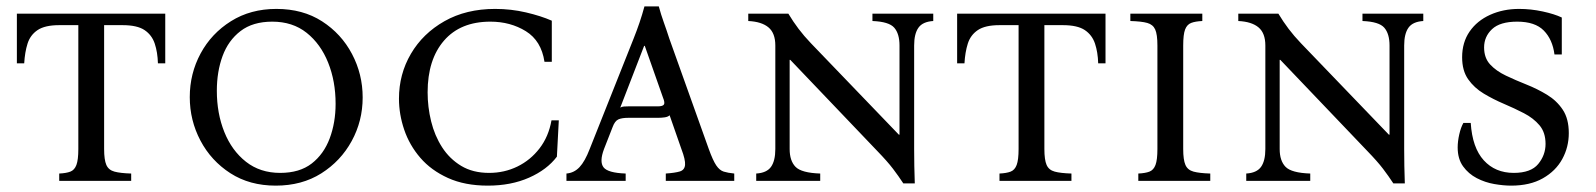

<svg xmlns="http://www.w3.org/2000/svg" viewBox="-20 -568 5011 603"><path d="M33 -525H499V-369H476Q475 -404 466 -431Q457 -458 434 -473.5Q411 -489 365 -489H307V-100Q307 -66 314 -50Q321 -34 339.5 -29Q358 -24 392 -23V0H166V-23Q188 -24 201 -29Q214 -34 220 -50Q226 -66 226 -100V-489H166Q121 -489 98 -473.5Q75 -458 66.5 -431Q58 -404 56 -369H33Z M848 -540Q931 -540 991.5 -501Q1052 -462 1085.5 -398.5Q1119 -335 1119 -262Q1119 -188 1084.5 -125Q1050 -62 989 -23.5Q928 15 846 15Q764 15 703.5 -24Q643 -63 609.5 -126.5Q576 -190 576 -263Q576 -337 610 -400Q644 -463 705.5 -501.5Q767 -540 848 -540ZM860 -25Q921 -25 959 -54.5Q997 -84 1015.5 -133.5Q1034 -183 1034 -242Q1034 -313 1010.5 -371.5Q987 -430 943 -465Q899 -500 835 -500Q774 -500 735.5 -470.5Q697 -441 679 -392Q661 -343 661 -283Q661 -212 684.5 -153.5Q708 -95 752.5 -60Q797 -25 860 -25Z M1512 15Q1440 15 1387 -9Q1334 -33 1300 -72.5Q1266 -112 1249.5 -160.5Q1233 -209 1233 -258Q1233 -335 1270.5 -399Q1308 -463 1376 -501.5Q1444 -540 1535 -540Q1585 -540 1632 -529Q1679 -518 1713 -503V-374H1690Q1680 -440 1631.5 -470Q1583 -500 1520 -500Q1426 -500 1374.5 -440.5Q1323 -381 1323 -278Q1323 -232 1334 -187Q1345 -142 1368.5 -105.5Q1392 -69 1428.5 -47Q1465 -25 1516 -25Q1564 -25 1605 -45Q1646 -65 1674.5 -102Q1703 -139 1712 -190H1735L1729 -76Q1698 -35 1641.5 -10Q1585 15 1512 15Z M2206 -100Q2219 -64 2229.5 -48.5Q2240 -33 2253 -29Q2266 -25 2286 -23V0H2071V-23Q2100 -25 2115 -29.5Q2130 -34 2131.5 -50Q2133 -66 2120 -100L2083 -206Q2078 -201 2068 -199.5Q2058 -198 2047 -198H1954Q1933 -198 1922 -193Q1911 -188 1904 -169L1877 -100Q1862 -60 1875.5 -42.5Q1889 -25 1945 -23V0H1759V-23Q1783 -25 1800 -43Q1817 -61 1832 -100L1970 -447Q1980 -472 1988.5 -497Q1997 -522 2004 -548H2049Q2056 -522 2065 -497Q2074 -472 2082 -447ZM2046 -234Q2061 -234 2065 -239.5Q2069 -245 2062 -262L2005 -424H2003L1928 -230Q1933 -233 1939.5 -233.5Q1946 -234 1954 -234Z M2817 8Q2802 -15 2784.5 -38Q2767 -61 2735 -94L2462 -380H2460V-100Q2460 -63 2478.5 -44Q2497 -25 2556 -23V0H2355V-23Q2388 -25 2401.5 -44Q2415 -63 2415 -100V-425Q2415 -464 2393.5 -482Q2372 -500 2330 -502V-525H2456Q2471 -500 2488 -477.5Q2505 -455 2527 -432L2803 -145H2805V-425Q2805 -462 2788.5 -481Q2772 -500 2720 -502V-525H2911V-502Q2878 -500 2864.5 -481Q2851 -462 2851 -425V-100Q2851 -72 2851.5 -46.5Q2852 -21 2853 8Z M2986 -525H3452V-369H3429Q3428 -404 3419 -431Q3410 -458 3387 -473.5Q3364 -489 3318 -489H3260V-100Q3260 -66 3267 -50Q3274 -34 3292.5 -29Q3311 -24 3345 -23V0H3119V-23Q3141 -24 3154 -29Q3167 -34 3173 -50Q3179 -66 3179 -100V-489H3119Q3074 -489 3051 -473.5Q3028 -458 3019.5 -431Q3011 -404 3009 -369H2986Z M3696 -100Q3696 -66 3703 -50Q3710 -34 3728.5 -29Q3747 -24 3781 -23V0H3555V-23Q3577 -24 3590 -29Q3603 -34 3609 -50Q3615 -66 3615 -100V-425Q3615 -460 3608 -475.5Q3601 -491 3583 -496Q3565 -501 3530 -502V-525H3756V-502Q3734 -501 3721 -496Q3708 -491 3702 -475.5Q3696 -460 3696 -425Z M4356 8Q4341 -15 4323.5 -38Q4306 -61 4274 -94L4001 -380H3999V-100Q3999 -63 4017.5 -44Q4036 -25 4095 -23V0H3894V-23Q3927 -25 3940.5 -44Q3954 -63 3954 -100V-425Q3954 -464 3932.5 -482Q3911 -500 3869 -502V-525H3995Q4010 -500 4027 -477.5Q4044 -455 4066 -432L4342 -145H4344V-425Q4344 -462 4327.5 -481Q4311 -500 4259 -502V-525H4450V-502Q4417 -500 4403.5 -481Q4390 -462 4390 -425V-100Q4390 -72 4390.5 -46.5Q4391 -21 4392 8Z M4726 15Q4702 15 4673 10Q4644 5 4618 -8.5Q4592 -22 4575 -45.5Q4558 -69 4558 -105Q4558 -124 4563 -146Q4568 -168 4576 -182H4599Q4604 -104 4640 -64.5Q4676 -25 4734 -25Q4788 -25 4811 -53Q4834 -81 4834 -116Q4834 -152 4815 -174.5Q4796 -197 4766 -212.5Q4736 -228 4703 -242Q4670 -256 4640 -274Q4610 -292 4591 -319Q4572 -346 4572 -388Q4572 -435 4595.5 -469Q4619 -503 4660 -521.5Q4701 -540 4751 -540Q4788 -540 4825 -532Q4862 -524 4885 -513V-397H4862Q4856 -444 4828.5 -472Q4801 -500 4745 -500Q4691 -500 4666 -476.5Q4641 -453 4641 -419Q4641 -386 4660 -365.5Q4679 -345 4709.5 -330.5Q4740 -316 4774 -302.5Q4808 -289 4838.5 -270.5Q4869 -252 4888 -223.5Q4907 -195 4907 -150Q4907 -106 4886.5 -68.5Q4866 -31 4825.5 -8Q4785 15 4726 15Z"/></svg>

Font: Bona Nova SC
Style: Regular
Weight: 400
Designer: Mateusz Machalski
Foundry: Capitalics
Version: Version 4.001; ttfautohint (v1.8.4.7-5d5b)